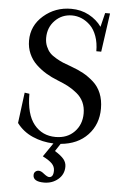

<svg xmlns="http://www.w3.org/2000/svg" viewBox="-60 -718 626 975"><g transform="rotate(5 253.5 -230.5)"><path d="M202.1 215.3Q146 215.3 146 182.1Q146 170.4 153.3 164.1Q160.6 157.7 170.4 157.7Q182.6 157.7 198.7 171.4Q216.3 185.1 225.1 185.1Q247.1 185.1 247.1 150.4Q247.1 130.4 232.7 115.2Q218.3 100.1 184.6 83L232.4 13.2Q175.8 11.2 126 -10.5Q76.2 -32.2 44.4 -74.7L64.5 -231L88.9 -227.5Q88.9 -123 130.4 -71.8Q171.9 -20.5 240.2 -20.5Q299.8 -20.5 335.9 -57.9Q372.1 -95.2 372.1 -151.9Q372.1 -183.6 360.4 -209Q348.6 -234.4 325.9 -252.9Q303.2 -271.5 280.5 -283.4Q257.8 -295.4 226.6 -307.6Q193.8 -320.3 166.3 -336.9Q138.7 -353.5 114.7 -376.2Q90.8 -398.9 77.1 -429.9Q63.5 -460.9 63.5 -496.6Q63.5 -572.8 122.8 -624.3Q182.1 -675.8 263.2 -675.8Q313.5 -675.8 354 -654.1Q394.5 -632.3 418.9 -597.7L436.5 -669.4H461.4L433.6 -472.2H408.7Q408.7 -515.1 396.5 -548.8Q384.3 -582.5 363.8 -602.5Q343.3 -622.6 319.6 -632.6Q295.9 -642.6 270.5 -642.6Q219.2 -642.6 184.1 -606.9Q148.9 -571.3 148.9 -517.6Q148.9 -494.1 157.2 -474.6Q165.5 -455.1 176.8 -442.9Q188 -430.7 209 -418.5Q230 -406.2 245.1 -400.1Q260.3 -394 287.1 -384.3Q323.7 -371.1 350.6 -356.4Q377.4 -341.8 403.6 -318.6Q429.7 -295.4 443.6 -261.5Q457.5 -227.5 457.5 -184.1Q457.5 -103.5 406.7 -49.6Q356 4.4 269 12.2L243.7 50.8Q275.9 70.8 289.6 87.6Q303.2 104.5 303.2 125.5Q303.2 165 273.4 190.2Q243.7 215.3 202.1 215.3Z"/></g></svg>

Font: Elstob 18pt
Style: Regular
Weight: 400
Designer: Peter S. Baker
Version: Version 1.015